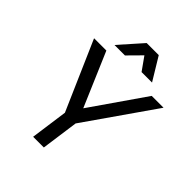

<svg xmlns="http://www.w3.org/2000/svg" viewBox="-248 -1051 1192 1192"><g transform="rotate(45 348.0 -455.0)"><path d="M285 -245 86 -700H194L346 -345L592 -700H696L379 -245L345 0H251ZM382 -846 297 -760H205L338 -910H444L535 -760H443Z"/></g></svg>

Font: Retni Sans Medium
Style: Italic
Weight: 500
Italic angle: -8°
Designer: Vitaly Kuzmin
Foundry: ParaType Ltd.
Version: Version 1.00;June 10, 2019;FontCreator 11.5.0.2425 64-bit; t